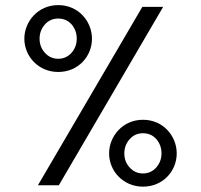

<svg xmlns="http://www.w3.org/2000/svg" viewBox="-20 -713 774 739"><path d="M126 0H206.5L607.9 -686.5H527.8ZM660.2 -122.6C660.2 -188.5 608.9 -252 530.3 -252C452.1 -252 399.9 -188.5 399.9 -122.6C399.9 -54.7 454.1 5.4 530.3 5.4C607.4 5.4 660.2 -54.7 660.2 -122.6ZM601.6 -122.6C601.6 -101.6 594.7 -83.5 581.5 -68.4C567.9 -53.2 550.8 -45.4 530.3 -45.4C509.8 -45.4 492.7 -53.2 479 -68.4C465.3 -83.5 458.5 -101.6 458.5 -122.6C458.5 -143.6 465.3 -162.1 479 -177.2C492.2 -192.4 509.3 -200.2 530.3 -200.2C551.3 -200.2 568.8 -192.4 582 -177.2C595.2 -161.6 601.6 -143.6 601.6 -122.6ZM334 -564C334 -629.9 282.7 -693.4 204.1 -693.4C126 -693.4 73.7 -629.9 73.7 -564C73.7 -496.1 127.9 -436 204.1 -436C281.2 -436 334 -496.1 334 -564ZM275.4 -564C275.4 -543 268.6 -524.9 255.4 -509.8C241.7 -494.6 224.6 -486.8 204.1 -486.8C183.6 -486.8 166.5 -494.6 152.8 -509.8C139.2 -524.9 132.3 -543 132.3 -564C132.3 -585 139.2 -603.5 152.8 -618.7C166 -633.8 183.1 -641.6 204.1 -641.6C225.1 -641.6 242.7 -633.8 255.9 -618.7C269 -603 275.4 -585 275.4 -564Z"/></svg>

Font: Estedad Medium
Style: Regular
Weight: 500
Designer: Amin Abedi
Version: Version 7.3